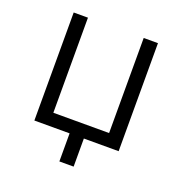

<svg xmlns="http://www.w3.org/2000/svg" viewBox="-116 -602 793 835"><g transform="rotate(20 280.0 -185.0)"><path d="M85 -500H151V-60H409V-500H475V0H314V130H248V0H85Z"/></g></svg>

Font: Retni Sans
Style: Regular
Weight: 400
Designer: Vitaly Kuzmin
Foundry: ParaType Ltd.
Version: Version 1.00;March 2, 2019;FontCreator 11.5.0.2425 64-bit; t